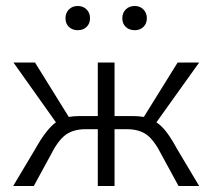

<svg xmlns="http://www.w3.org/2000/svg" viewBox="-20 -622 710 642"><path d="M572 -124 646 0H577L522 -101Q496 -153 470.5 -171.5Q445 -190 404 -190H363V0H307V-190H266Q226 -190 200 -171.5Q174 -153 148 -101L93 0H24L98 -124Q135 -190 167 -213L25 -413H97L210 -231Q227 -234 248 -234H307V-413H363V-234H423Q443 -234 461 -231L574 -413H646L503 -213Q521 -201 537 -180Q553 -159 572 -124ZM199 -561Q199 -579 210.5 -590.5Q222 -602 240 -602Q258 -602 269.5 -590.5Q281 -579 281 -561Q281 -543 269.5 -532Q258 -521 240 -521Q222 -521 210.5 -532Q199 -543 199 -561ZM389 -561Q389 -579 400.5 -590.5Q412 -602 431 -602Q448 -602 459.5 -590.5Q471 -579 471 -561Q471 -543 459.5 -532Q448 -521 431 -521Q412 -521 400.5 -532Q389 -543 389 -561Z"/></svg>

Font: Ysabeau Semilight
Style: Regular
Weight: 300
Designer: Christian Thalmann (Catharsis Fonts)
Version: Version 0.003